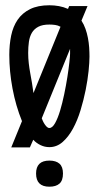

<svg xmlns="http://www.w3.org/2000/svg" viewBox="-20 -705 375 725"><path d="M63 -247.6Q39.6 -305.2 27.3 -370.4Q15.1 -435.5 15.1 -498Q15.1 -536.6 22.2 -570.8Q29.3 -605 46.6 -630.4Q64 -655.8 93.3 -670.4Q122.6 -685.1 166.5 -685.1Q185.1 -685.1 202.6 -681.9Q220.2 -678.7 236.8 -671.4L241.2 -682.1H310.5L287.6 -627Q296.9 -612.8 302.7 -596.2Q308.6 -579.6 312 -561.8Q315.4 -543.9 316.7 -525.9Q317.9 -507.8 317.9 -491.2Q317.9 -470.2 314.5 -436.8Q311 -403.3 303.5 -365.5Q295.9 -327.6 284.2 -289.1Q272.5 -250.5 255.6 -219.5Q238.8 -188.5 216.6 -168.9Q194.3 -149.4 166.5 -149.4Q148.9 -149.4 133.1 -157Q117.2 -164.6 105.5 -177.2L92.8 -148.4H22.5ZM86.4 -504.9Q86.4 -485.4 88.6 -466.3Q90.8 -447.3 94.2 -428.7Q97.7 -410.2 100.8 -391.4Q104 -372.6 106.4 -353.5L208.5 -604Q198.7 -609.4 188.2 -610.8Q177.7 -612.3 166.5 -612.3Q140.6 -612.3 124.8 -604Q108.9 -595.7 100.3 -581.1Q91.8 -566.4 89.1 -546.9Q86.4 -527.3 86.4 -504.9ZM166.5 -221.7Q177.7 -221.7 188 -240Q198.2 -258.3 206.8 -286.6Q215.3 -314.9 222.4 -348.9Q229.5 -382.8 234.4 -414.1Q239.3 -445.3 241.9 -469.5Q244.6 -493.7 244.6 -502.4V-520.5L137.7 -258.3Q139.2 -254.4 141.8 -248.3Q144.5 -242.2 148.4 -236.3Q152.3 -230.5 156.7 -226.1Q161.1 -221.7 166.5 -221.7ZM166.5 0Q116.2 0 116.2 -49.8Q116.2 -98.6 166.5 -98.6Q191.4 -98.6 204.6 -86.9Q217.8 -75.2 217.8 -49.8Q217.8 -23.4 204.6 -11.7Q191.4 0 166.5 0Z"/></svg>

Font: XAYAX
Style: Regular
Weight: 400
Designer: Peter Wiegel
Foundry: Peter Wiegel
Version: Version 1.000 2009 initial release